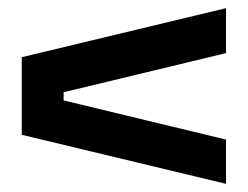

<svg xmlns="http://www.w3.org/2000/svg" viewBox="-20 -560 607 470"><path d="M533.3 -218.3 135.8 -314.2V-334.2L533.3 -430V-540L33.3 -420V-230L533.3 -110Z"/></svg>

Font: Familjen Grotesk
Style: Bold
Weight: 700
Designer: Anders Wikstroem, Jonas Baeckman, Matilda Gysing, Kristian Moeller
Foundry: Familjen STHLM AB
Version: Version 2.000